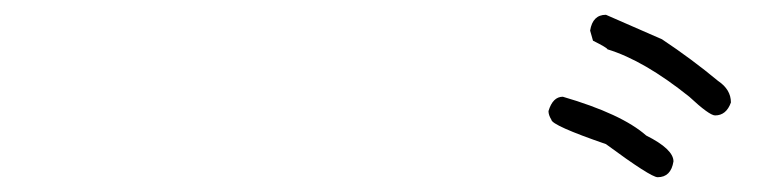

<svg xmlns="http://www.w3.org/2000/svg" viewBox="-20 -693 1040 261"><path d="M803.7 -672.9 879.9 -639.6Q920.9 -612.3 956.1 -583Q973.6 -571.3 973.6 -553.7Q967.3 -536.1 952.1 -536.1Q944.3 -536.1 917 -561.5Q855.5 -610.8 805.7 -626Q805.7 -627.9 786.1 -637.7L782.2 -651.4Q785.6 -672.9 803.7 -672.9ZM745.1 -561.5Q825.2 -538.1 858.4 -508.8Q895.5 -490.2 895.5 -473.6Q892.1 -452.1 874 -452.1Q864.7 -452.1 803.7 -497.1Q730 -522.5 729.5 -530.3Q725.6 -536.6 725.6 -542Q731.4 -561.5 745.1 -561.5Z"/></svg>

Font: CEF Fonts CJK
Style: Regular
Weight: 400
Designer: PartyBoss (派对大魔王)
Version: Release 2.25